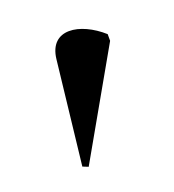

<svg xmlns="http://www.w3.org/2000/svg" viewBox="-59 -775 295 325"><g transform="rotate(-20 88.5 -612.5)"><path d="M50 -499 157 -687V-699C119 -733 67 -741 61 -689L40 -503Z"/></g></svg>

Font: Noto Serif Display SemiCondensed
Style: Regular
Weight: 400
Width: 4
Designer: Monotype Design Team
Foundry: Monotype Imaging Inc.
Version: Version 2.009